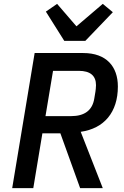

<svg xmlns="http://www.w3.org/2000/svg" viewBox="-20 -972 640 992"><path d="M199 -283H292L394 0H511L397 -291C518 -308 589 -392 589 -525C589 -628 530 -698 410 -698H159L43 0H152ZM215 -372 254 -606H387C446 -606 476 -581 476 -532C476 -520 474 -505 473 -498L467 -462C457 -402 417 -372 347 -372ZM421 -761 563 -909 511 -952 375 -836 275 -952 217 -912 312 -761Z"/></svg>

Font: IBM Mono Medium
Style: Italic
Weight: 500
Italic angle: -9°
Monospace: yes
Designer: Mike Abbink, Paul van der Laan, Pieter van Rosmalen
Foundry: Bold Monday
Version: Version 2.3